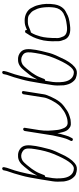

<svg xmlns="http://www.w3.org/2000/svg" viewBox="510 -1214 742 1803"><g transform="rotate(-90 881.5 -313.0)"><path d="M200.2 -664C208.1 -664 214 -656.9 212.8 -649L211.4 -640C209.7 -629.3 204.7 -612.3 196.3 -589C176.9 -537.9 157.6 -461.6 138.5 -360C136.4 -348.7 134.5 -340 132.9 -334C135.6 -338.7 140.9 -348.2 148.8 -362.8C167.2 -396.7 191.9 -425.8 216.1 -455C247 -495 279.9 -515 314.6 -515C344.8 -517.5 370.8 -508.8 392.5 -489C422.8 -458.9 422.2 -417.7 411.1 -347.6C406.8 -320.6 396.7 -277.2 380.8 -217.1C373.3 -188.5 352.5 -140.5 318.6 -73C289.7 -19.3 259.5 15.4 228.1 31C206.5 41 178.8 39.7 145.2 27.1C132.9 22.5 119.9 10.9 106.3 -7.6C92.7 -26.1 83.4 -51.9 78.5 -85C75.3 -128.3 75.8 -163 79.9 -189L96.4 -293C110.2 -380.3 122.3 -441.7 132.5 -477C142.8 -512.3 150 -537.7 154.1 -553C161 -578.9 177.3 -614.1 181.4 -640L182.8 -649C184 -656.9 192.2 -664 200.2 -664ZM121.2 -260 109.9 -189C103.6 -148.9 109.2 -83.9 114.2 -71C122.7 -33.7 147.8 9 201.1 9C239.6 9 284.8 -54.7 336.8 -182C356.4 -230 371.5 -287.1 381.9 -353.2C390.6 -407.7 393.7 -444.9 369.3 -466C358.5 -475.4 352.5 -476.4 340.3 -482C317 -489 293.8 -485.2 270.7 -470.7C255.8 -461.5 207.2 -401.2 197.1 -386C185.3 -368.1 166.9 -342.3 156.8 -316.2C150.3 -299.4 145.6 -287.7 142.5 -281L138.9 -271C135.8 -263.7 129.8 -260 121.2 -260Z M569.8 -467C577.7 -467 583.7 -459.9 582.4 -452L560.9 -316C550.9 -253 556 -204.4 562 -147.7C564.3 -125.5 571.1 -102.6 582.3 -79C594.4 -56.7 612.2 -46.8 635.7 -49.5C644.5 -50.5 652.1 -51.3 658.6 -52C679.3 -54.1 725.6 -74.1 740.6 -85.8C751.9 -94.6 760.9 -101.3 767.6 -106C788.4 -120 809.3 -145.6 830.3 -183C851.2 -220.4 863.3 -249.4 866.6 -270L897.3 -464C898.6 -471.9 906.8 -479 914.7 -479C922.6 -479 928.6 -471.9 927.3 -464L896.6 -270C894.3 -255.3 885.6 -232 870.5 -200C845.8 -145.4 817 -106.4 784 -83C776.5 -77.7 763.5 -68.5 745 -55.5C726.6 -42.5 698 -31.3 659.3 -22C651.2 -21.3 641.6 -20.5 630.4 -19.5C599 -16.7 588.9 -25.1 569.9 -41.7C557.9 -52.2 548.7 -69.5 542.3 -93.7C536 -117.8 532.2 -135.3 530.9 -146C530 -140.1 526.8 -126.3 525.8 -120C525.2 -116 522.8 -107.6 518.6 -94.9C511.4 -72.7 508.8 -56.5 500.8 -38L486.4 -10C480.4 8.4 450.8 -1.4 460 -20L473.4 -48C476.2 -52.7 478.4 -58.2 480 -64.5C483.2 -76.6 493.6 -106.1 495.8 -120L510.9 -190L552.4 -452C553.7 -459.9 561.9 -467 569.8 -467Z M1103.2 -664C1111.1 -664 1117 -656.9 1115.8 -649L1114.4 -640C1112.7 -629.3 1107.7 -612.3 1099.3 -589C1079.9 -537.9 1060.6 -461.6 1041.5 -360C1039.4 -348.7 1037.5 -340 1035.9 -334C1038.6 -338.7 1043.9 -348.2 1051.8 -362.8C1070.2 -396.7 1094.9 -425.8 1119.1 -455C1150 -495 1182.9 -515 1217.6 -515C1247.8 -517.5 1273.8 -508.8 1295.5 -489C1325.8 -458.9 1325.2 -417.7 1314.1 -347.6C1309.8 -320.6 1299.7 -277.2 1283.8 -217.1C1276.3 -188.5 1255.5 -140.5 1221.6 -73C1192.7 -19.3 1162.5 15.4 1131.1 31C1109.5 41 1081.8 39.7 1048.2 27.1C1035.9 22.5 1022.9 10.9 1009.3 -7.6C995.7 -26.1 986.4 -51.9 981.5 -85C978.3 -128.3 978.8 -163 982.9 -189L999.4 -293C1013.2 -380.3 1025.3 -441.7 1035.5 -477C1045.8 -512.3 1053 -537.7 1057.1 -553C1064 -578.9 1080.3 -614.1 1084.4 -640L1085.8 -649C1087 -656.9 1095.2 -664 1103.2 -664ZM1024.2 -260 1012.9 -189C1006.6 -148.9 1012.2 -83.9 1017.2 -71C1025.7 -33.7 1050.8 9 1104.1 9C1142.6 9 1187.8 -54.7 1239.8 -182C1259.4 -230 1274.5 -287.1 1284.9 -353.2C1293.6 -407.7 1296.7 -444.9 1272.3 -466C1261.5 -475.4 1255.5 -476.4 1243.3 -482C1220 -489 1196.8 -485.2 1173.7 -470.7C1158.8 -461.5 1110.2 -401.2 1100.1 -386C1088.3 -368.1 1069.9 -342.3 1059.8 -316.2C1053.3 -299.4 1048.6 -287.7 1045.5 -281L1041.9 -271C1038.8 -263.7 1032.8 -260 1024.2 -260Z M1477.4 -394C1476.4 -392 1472.6 -385.6 1466.1 -374.8C1459.5 -364 1450.9 -340.8 1440.4 -305.1C1429.8 -269.5 1424.7 -215.6 1425.1 -143.5C1425.2 -129.8 1430.2 -112 1440.3 -90C1454.7 -59.8 1490.8 -48.9 1548.6 -57.5C1594.6 -64.3 1609.8 -65.5 1659.3 -90C1688.1 -108.2 1705.5 -135.8 1711.3 -172.7C1721.1 -234.3 1712.5 -312.9 1694.3 -346C1689.9 -354 1685.5 -363 1681.1 -373C1670.3 -391.2 1658.8 -397.1 1641.7 -411.5C1632.6 -419.2 1614.7 -423 1588 -423C1558.4 -423 1549.3 -422.2 1518.2 -408.5C1497.8 -399.5 1484.2 -394.7 1477.4 -394ZM1500.3 -431C1504.6 -433 1510.3 -435.3 1517.4 -438C1541.9 -447.2 1551.4 -453 1592.7 -453C1645.2 -453 1691 -424.3 1707.8 -390L1722.3 -361.5C1726.8 -352.5 1730.9 -340.3 1734.5 -325C1747.5 -276.8 1749.7 -225.4 1741.1 -171C1735.5 -135.8 1721.1 -106.8 1697.8 -84C1689 -75.4 1668.3 -63.3 1635.7 -47.8C1622.8 -41.7 1604.2 -36.4 1580.1 -32L1547.9 -27.5C1476.6 -17.6 1431.3 -33.4 1411.9 -75C1401.1 -101.1 1395.6 -121.6 1395.5 -136.5C1394.9 -180.6 1392.8 -213.5 1402.6 -275C1413.4 -325 1428.2 -366 1447 -398C1451.9 -406.2 1454.9 -413.8 1460.5 -420L1472.7 -440C1477.1 -449 1484.8 -451.4 1495.8 -447C1500.8 -445 1502.3 -439.7 1500.3 -431Z"/></g></svg>

Font: MewTooHand
Style: ReversedIta
Weight: 400
Designer: Mew Too, Robert Jablonski
Version: Version 0.77